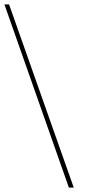

<svg xmlns="http://www.w3.org/2000/svg" viewBox="-71 -733 386 867"><path d="M-30 -713 262 114H240L-51 -713Z"/></svg>

Font: Elsie Swash Caps
Style: Regular
Weight: 400
Designer: Alejandro Inler
Foundry: Alejandro Inler
Version: 1.003